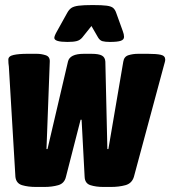

<svg xmlns="http://www.w3.org/2000/svg" viewBox="-20 -738 674 760"><path d="M122 2Q91 2 67.5 -5Q44 -12 41 -38L15 -475Q13 -487 13 -502Q13 -516 34 -520.5Q55 -525 87 -525H126Q143 -525 160.5 -519.5Q178 -514 177 -494L164 -148H168L249 -494Q256 -525 312 -525H342Q371 -525 383.5 -518Q396 -511 397 -494L405 -148H409L468 -494Q471 -514 488.5 -519.5Q506 -525 527 -525H566Q600 -525 617 -521Q634 -517 634 -502Q634 -497 632 -490.5Q630 -484 628 -476L510 -38Q502 -12 476.5 -5Q451 2 419 2H389Q360 2 338 -5Q316 -12 315 -38L303 -264H299L241 -38Q235 -12 210.5 -5Q186 2 156 2ZM247 -572Q195 -572 195 -588Q195 -596 206 -615L246 -687Q253 -700 262.5 -706.5Q272 -713 291.5 -715.5Q311 -718 347 -718Q384 -718 402.5 -715.5Q421 -713 428.5 -706Q436 -699 440 -687L466 -615Q471 -602 471 -592Q471 -581 458 -576.5Q445 -572 415 -572Q396 -572 385.5 -575Q375 -578 368 -590L342 -635L306 -590Q297 -579 284 -575.5Q271 -572 247 -572Z"/></svg>

Font: Asap Condensed Condensed Black
Style: Italic
Weight: 900
Width: 3
Italic angle: -6°
Designer: Pablo Cosgaya
Foundry: Omnibus-Type
Version: Version 3.001; ttfautohint (v1.8.4.7-5d5b)